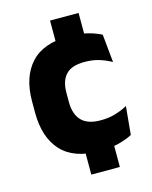

<svg xmlns="http://www.w3.org/2000/svg" viewBox="-107 -663 660 835"><g transform="rotate(-15 223.5 -245.0)"><path d="M328 -591.5V-429.5H199.5V-591.5ZM328 -68.5V102H199.5V-68.5ZM263 13Q146 13 89.5 -48.5Q33 -110 33 -221.5V-272.5Q33 -382 89.5 -443.5Q146 -505 262.5 -505Q292.5 -505 318.5 -500.8Q344.5 -496.5 366.5 -489Q388.5 -481.5 405 -473L417.5 -346.5Q393 -360.5 363.5 -369.8Q334 -379 297 -379Q239 -379 213 -351Q187 -323 187 -270V-227.5Q187 -173.5 214.5 -144.5Q242 -115.5 300.5 -115.5Q337 -115.5 366.2 -124.2Q395.5 -133 422 -147L410 -20Q384 -6 346 3.5Q308 13 263 13Z"/></g></svg>

Font: Anek Kannada
Style: Bold
Weight: 700
Version: Version 1.003